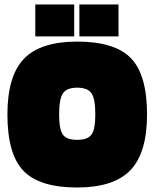

<svg xmlns="http://www.w3.org/2000/svg" viewBox="-20 -822 687 854"><path d="M634 -313Q634 -142 560 -65Q486 12 323 12Q156 12 84.5 -62Q13 -136 13 -313Q13 -484 86.5 -560.5Q160 -637 323 -637Q491 -637 562.5 -563Q634 -489 634 -313ZM243 -313Q243 -247 259.5 -223.5Q276 -200 323 -200Q370 -200 387 -223.5Q404 -247 404 -313Q404 -382 387 -407Q370 -432 323 -432Q277 -432 260 -407Q243 -382 243 -313ZM507 -802V-660H333V-802ZM310 -802V-660H137V-802Z"/></svg>

Font: Blinker Black
Style: Regular
Weight: 900
Designer: Juergen Huber
Foundry: supertype
Version: Version 1.017;hotconv 1.0.117;makeotfexe 2.5.65602